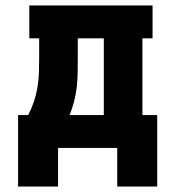

<svg xmlns="http://www.w3.org/2000/svg" viewBox="-20 -540 640 701"><path d="M408 141V0H192V141H46V-120H83Q95 -143 103.5 -168Q112 -193 116.5 -219.5Q121 -246 122 -272.5Q123 -299 123 -325V-400H87V-520H537V-400H500V-120H554V141ZM359 -120V-400H264V-325Q264 -299 263.5 -273Q263 -247 260 -221Q257 -195 250.5 -169.5Q244 -144 234 -120Z"/></svg>

Font: Iosevka Etoile Heavy
Style: Regular
Weight: 900
Designer: Belleve Invis
Foundry: Belleve Invis
Version: Version 22.1.2; ttfautohint (v1.8.4)